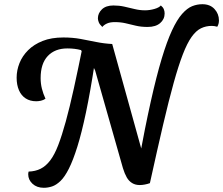

<svg xmlns="http://www.w3.org/2000/svg" viewBox="-20 -869 1060 912"><path d="M692 1 638 -97Q669 -265 696 -386Q723 -507 748 -590Q773 -673 797 -724.5Q821 -776 845 -803Q869 -830 892.5 -839.5Q916 -849 941 -849Q978 -849 999 -826Q1020 -803 1020 -772Q1020 -755 1012 -742Q998 -746 986 -746Q958 -746 934.5 -734.5Q911 -723 890 -693.5Q869 -664 848.5 -611Q828 -558 805 -475.5Q782 -393 754.5 -275.5Q727 -158 692 1ZM188 23Q155 23 134.5 4Q114 -15 114 -41Q114 -48 116 -54Q148 -55 173 -67.5Q198 -80 218.5 -107Q239 -134 256.5 -179.5Q274 -225 292.5 -292Q311 -359 331 -450Q351 -541 375 -660L430 -570Q409 -433 388.5 -335.5Q368 -238 347.5 -172.5Q327 -107 307 -67.5Q287 -28 267 -9Q247 10 227.5 16.5Q208 23 188 23ZM152 -388Q123 -388 102 -401.5Q81 -415 70 -440.5Q59 -466 59 -500Q59 -535 72.5 -569Q86 -603 113.5 -630.5Q141 -658 182.5 -674.5Q224 -691 281 -691Q325 -691 363 -684Q401 -677 437.5 -669.5Q474 -662 513 -660L455 -604L370 -622L365 -631Q336 -639 300 -639Q241 -639 207 -603Q173 -567 173 -498Q173 -472 179 -448Q185 -424 196 -400Q186 -393 174 -390.5Q162 -388 152 -388ZM644 10Q623 10 607.5 0.5Q592 -9 582 -26.5Q572 -44 564 -70L432 -534L371 -660H513L656 -145L692 1Q681 5 668 7.5Q655 10 644 10ZM681 -741Q650 -741 625 -747Q600 -753 576.5 -758.5Q553 -764 525 -764Q503 -764 488.5 -757.5Q474 -751 466 -741Q453 -753 449 -763.5Q445 -774 445 -782Q445 -806 464 -824.5Q483 -843 519 -843Q546 -843 570.5 -837.5Q595 -832 619.5 -826Q644 -820 669 -820Q691 -820 713.5 -826.5Q736 -833 744 -843Q754 -835 758 -825.5Q762 -816 762 -805Q762 -778 741 -759.5Q720 -741 681 -741Z"/></svg>

Font: Sansita Swashed Light
Style: Regular
Weight: 400
Version: Version 1.003